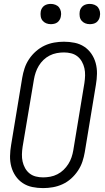

<svg xmlns="http://www.w3.org/2000/svg" viewBox="-20 -957 540 985"><path d="M201 8Q173 8 146 2.5Q119 -3 97 -17.5Q75 -32 60 -54Q45 -76 38 -102Q31 -128 31.5 -156Q32 -184 37 -213L94 -558Q98 -582 106 -606.5Q114 -631 129 -653.5Q144 -676 164.5 -694Q185 -712 208.5 -723Q232 -734 257.5 -738.5Q283 -743 308 -743Q336 -743 363 -737.5Q390 -732 412 -717.5Q434 -703 449 -681Q464 -659 471 -633Q478 -607 477.5 -579Q477 -551 472 -522L415 -177Q411 -153 403 -128.5Q395 -104 380 -81.5Q365 -59 345 -41Q325 -23 301 -12Q277 -1 251.5 3.5Q226 8 201 8ZM201 -47Q219 -47 238 -50.5Q257 -54 274.5 -63Q292 -72 306 -85.5Q320 -99 330.5 -115.5Q341 -132 347 -150Q353 -168 356 -186L413 -531Q416 -551 416.5 -570Q417 -589 413 -607Q409 -625 400 -641Q391 -657 377 -668Q363 -679 345 -683.5Q327 -688 308 -688Q290 -688 271 -684.5Q252 -681 234.5 -672Q217 -663 203 -649.5Q189 -636 179 -619.5Q169 -603 163 -585Q157 -567 154 -549L96 -204Q93 -184 92.5 -165Q92 -146 96 -128Q100 -110 109 -94Q118 -78 132 -67Q146 -56 164 -51.5Q182 -47 201 -47ZM441 -833Q428 -833 417 -837.5Q406 -842 398.5 -851Q391 -860 389 -872.5Q387 -885 389 -898Q390 -906 395 -914.5Q400 -923 407.5 -928Q415 -933 423.5 -935Q432 -937 440 -937Q453 -937 464.5 -932.5Q476 -928 483 -919Q490 -910 492.5 -897.5Q495 -885 492 -872Q491 -864 486 -855.5Q481 -847 474 -842Q467 -837 458 -835Q449 -833 441 -833ZM241 -833Q228 -833 217 -837.5Q206 -842 198.5 -851Q191 -860 189 -872.5Q187 -885 189 -898Q190 -906 195 -914.5Q200 -923 207.5 -928Q215 -933 223.5 -935Q232 -937 240 -937Q253 -937 264.5 -932.5Q276 -928 283 -919Q290 -910 292.5 -897.5Q295 -885 292 -872Q291 -864 286 -855.5Q281 -847 274 -842Q267 -837 258 -835Q249 -833 241 -833Z"/></svg>

Font: Iosevka Term Curly Lt Obl
Style: Regular
Weight: 300
Italic angle: -9°
Designer: Belleve Invis
Foundry: Belleve Invis
Version: Version 32.3.0